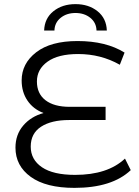

<svg xmlns="http://www.w3.org/2000/svg" viewBox="-20 -905 674 931"><path d="M244 -757H194Q196 -816 239 -850.5Q282 -885 346 -885Q410 -885 453 -850.5Q496 -816 498 -757H448Q447 -795 418 -818.5Q389 -842 346 -842Q303 -842 274 -818.5Q245 -795 244 -757ZM586 -136 614 -80Q523 6 341 6Q203 6 129 -47.5Q55 -101 55 -189Q55 -252 92.5 -296Q130 -340 191 -357Q141 -376 113 -417.5Q85 -459 85 -515Q85 -597 155.5 -651.5Q226 -706 356 -706Q494 -706 584 -650L561 -591Q469 -643 359 -643Q262 -643 210.5 -606Q159 -569 159 -510Q159 -451 200.5 -419Q242 -387 318 -387H492V-323H315Q229 -323 179 -290.5Q129 -258 129 -194Q129 -131 183.5 -94Q238 -57 344 -57Q502 -57 586 -136Z"/></svg>

Font: Montserrat Alternates
Style: Regular
Weight: 400
Designer: Julieta Ulanovsky
Foundry: Julieta Ulanovsky
Version: Version 7.200;PS 007.200;hotconv 1.0.88;makeotf.lib2.5.64775